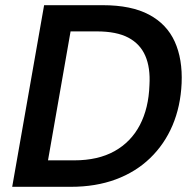

<svg xmlns="http://www.w3.org/2000/svg" viewBox="-20 -720 745 740"><path d="M27 0 150 -700H376Q486 -700 554.5 -663.5Q623 -627 653.5 -559.5Q684 -492 680 -399Q676 -310 645 -237Q614 -164 558.5 -110.5Q503 -57 426 -28.5Q349 0 253 0ZM165 -102H266Q358 -102 421.5 -137.5Q485 -173 519 -238Q553 -303 556 -392Q560 -459 540 -505Q520 -551 474.5 -575Q429 -599 353 -599H252Z"/></svg>

Font: DM Sans SemiBold
Style: Italic
Weight: 600
Italic angle: -10°
Designer: Colophon Foundry, Jonny Pinhorn
Foundry: Colophon Foundry
Version: Version 4.004;gftools[0.9.30]